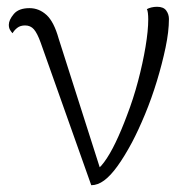

<svg xmlns="http://www.w3.org/2000/svg" viewBox="-20 -540 571 566"><path d="M249 6 100 -414Q90 -442 80 -453.5Q70 -465 54 -465Q40 -465 31 -458Q22 -451 17 -442Q13 -446 9.5 -452Q6 -458 6 -467Q6 -481 20.5 -498.5Q35 -516 67 -516Q95 -516 117 -496Q139 -476 153 -426L279 -31L256 -35Q270 -39 287 -62Q304 -85 321 -120.5Q338 -156 354 -199Q373 -248 387 -301Q401 -354 409 -402Q417 -450 417 -483Q417 -493 416 -501.5Q415 -510 413 -513Q418 -516 426 -518Q434 -520 443 -520Q462 -520 470 -509Q478 -498 478 -484Q478 -447 468 -399.5Q458 -352 442.5 -301Q427 -250 407.5 -203Q388 -156 369 -120Q347 -79 326.5 -50.5Q306 -22 287 -8Q268 6 249 6Z"/></svg>

Font: Arima Thin Light
Style: Regular
Weight: 300
Version: Version 1.100